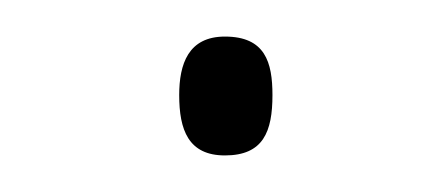

<svg xmlns="http://www.w3.org/2000/svg" viewBox="-20 -78 245 105"><path d="M78 -26C78 -7 83 7 103 7C124 7 129 -6 129 -26C129 -44 125 -58 103 -58C83 -58 78 -43 78 -26Z"/></svg>

Font: Noto Sans Lao SemiCondensed Thin
Style: Regular
Weight: 100
Width: 4
Designer: Monotype Design Team
Foundry: Monotype Imaging Inc.
Version: Version 2.003